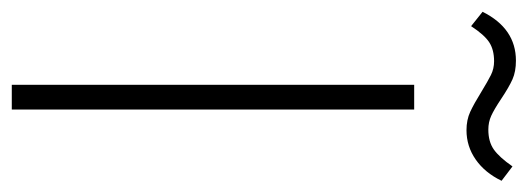

<svg xmlns="http://www.w3.org/2000/svg" viewBox="-342 -606 917 334"><g transform="rotate(90 117.0 -438.5)"><path d="M-5 -799 -30 -819Q-1 -877 55 -877Q74 -877 87.5 -871Q101 -865 122 -851Q140 -839 151 -834Q162 -829 175 -829Q196 -829 209.5 -838.5Q223 -848 239 -871L264 -852Q250 -823 227 -807Q204 -791 176 -791Q158 -791 144 -797.5Q130 -804 109 -817Q91 -828 80 -833.5Q69 -839 56 -839Q36 -839 23 -830.5Q10 -822 -5 -799ZM97 -700H140V0H97Z"/></g></svg>

Font: Haskoy ExtraLight
Style: Regular
Weight: 200
Designer: Ertekin Erdin
Foundry: Ertekin Erdin
Version: Version 2.000; ttfautohint (v1.8.4.7-5d5b)